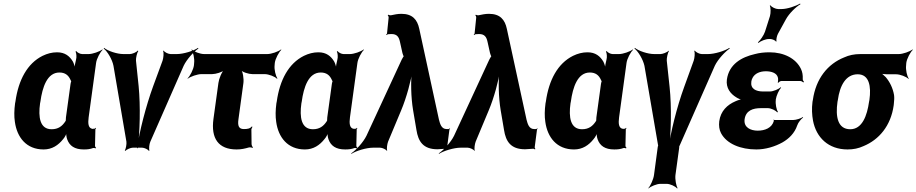

<svg xmlns="http://www.w3.org/2000/svg" viewBox="-20 -833 5169 1083"><path d="M504 -107 506 -104 503 -106C476 -109 476 -140 480 -171L522 -478C525 -502 545 -539 559 -552L557 -554C542 -542 503 -528 479 -528H444C432 -528 415 -537 410 -545L406 -542C411 -535 413 -510 409 -497C405 -482 400 -458 401 -446L404 -447C402 -457 397 -475 391 -486C373 -516 347 -538 302 -538C273 -538 247 -531 220 -518C134 -475 84 -382 67 -260L65 -250C60 -212 59 -177 64 -145C76 -59 128 10 226 10C274 10 309 -14 336 -48C346 -59 355 -77 357 -87H354C352 -77 355 -58 359 -47C372 -11 400 10 453 10C474 10 489 8 505 2C509 1 516 2 519 4L522 0C519 -1 515 -8 516 -13L518 -102C517 -105 521 -108 522 -110L519 -112C518 -111 515 -107 513 -107ZM378 -360 352 -171C351 -165 352 -159 351 -153C351 -153 350 -149 351 -149L352 -153C351 -153 349 -149 349 -149C331 -121 308 -104 271 -104C205 -104 195 -172 206 -250L208 -260C219 -341 246 -424 315 -424C348 -424 366 -408 377 -384C378 -382 382 -373 383 -374V-378C382 -377 378 -363 378 -360Z M762 -347 747 -491C746 -506 753 -536 760 -545L757 -548C750 -538 725 -528 712 -528H677C639 -528 588 -546 567 -563L565 -559C586 -543 613 -498 620 -462L693 -34C695 -21 690 7 684 16L687 18C694 10 717 0 729 0H782C794 0 815 10 820 18L823 16C819 7 822 -21 828 -34L1016 -462C1033 -498 1074 -543 1099 -559L1097 -563C1072 -546 1015 -528 977 -528H943C930 -528 908 -538 903 -548L900 -545C905 -536 902 -506 897 -491L844 -347C803 -235 765 -85 753 3H757C769 -85 773 -235 762 -347Z M1355 -105C1326 -105 1320 -125 1325 -160L1353 -365C1356 -389 1350 -429 1339 -441L1337 -439C1347 -426 1383 -415 1403 -415H1472C1496 -415 1531 -401 1542 -389L1545 -391C1535 -404 1526 -441 1529 -465L1530 -478C1533 -502 1553 -539 1567 -552L1565 -554C1550 -542 1511 -528 1487 -528H1132C1108 -528 1073 -542 1062 -554L1060 -552C1070 -539 1078 -502 1075 -478L1074 -465C1071 -441 1052 -404 1038 -391L1039 -389C1054 -401 1093 -415 1117 -415H1177C1197 -415 1234 -426 1248 -439L1246 -441C1231 -429 1215 -389 1212 -365L1184 -162C1169 -52 1212 10 1315 10C1341 10 1362 5 1383 -1C1390 -3 1401 -1 1405 1L1407 -2C1403 -5 1399 -14 1399 -21L1398 -104C1399 -109 1403 -115 1404 -117L1401 -120C1390 -107 1375 -105 1355 -105Z M1978 -107 1980 -104 1977 -106C1950 -109 1950 -140 1954 -171L1996 -478C1999 -502 2019 -539 2033 -552L2031 -554C2016 -542 1977 -528 1953 -528H1918C1906 -528 1889 -537 1884 -545L1880 -542C1885 -535 1887 -510 1883 -497C1879 -482 1874 -458 1875 -446L1878 -447C1876 -457 1871 -475 1865 -486C1847 -516 1821 -538 1776 -538C1747 -538 1721 -531 1694 -518C1608 -475 1558 -382 1541 -260L1539 -250C1534 -212 1533 -177 1538 -145C1550 -59 1602 10 1700 10C1748 10 1783 -14 1810 -48C1820 -59 1829 -77 1831 -87H1828C1826 -77 1829 -58 1833 -47C1846 -11 1874 10 1927 10C1948 10 1963 8 1979 2C1983 1 1990 2 1993 4L1996 0C1993 -1 1989 -8 1990 -13L1992 -102C1991 -105 1995 -108 1996 -110L1993 -112C1992 -111 1989 -107 1987 -107ZM1852 -360 1826 -171C1825 -165 1826 -159 1825 -153C1825 -153 1824 -149 1825 -149L1826 -153C1825 -153 1823 -149 1823 -149C1805 -121 1782 -104 1745 -104C1679 -104 1669 -172 1680 -250L1682 -260C1693 -341 1720 -424 1789 -424C1822 -424 1840 -408 1851 -384C1852 -382 1856 -373 1857 -374V-378C1856 -377 1852 -363 1852 -360Z M2499 -105C2469 -105 2462 -136 2456 -158L2345 -670C2334 -723 2306 -755 2244 -755C2224 -755 2204 -751 2186 -747C2181 -746 2173 -748 2170 -750L2167 -747C2170 -745 2173 -737 2172 -732L2163 -644C2163 -642 2159 -639 2158 -638L2161 -635C2162 -636 2165 -639 2168 -640C2176 -640 2180 -641 2188 -641C2219 -641 2230 -625 2236 -597L2250 -534C2251 -530 2256 -514 2259 -514L2260 -518C2257 -518 2249 -502 2246 -497L2047 -67C2029 -30 1987 15 1961 32L1962 35C1988 18 2046 0 2085 0H2124C2136 0 2158 10 2162 18L2164 16C2160 7 2164 -21 2169 -34L2243 -211C2273 -282 2299 -380 2307 -437L2304 -436C2296 -380 2298 -283 2310 -212L2329 -100C2339 -36 2366 9 2448 9C2466 8 2481 7 2494 6C2497 6 2502 8 2503 10L2506 7C2504 5 2502 1 2502 -2L2515 -102C2515 -104 2518 -106 2519 -107L2516 -109C2515 -108 2514 -106 2512 -106L2511 -105Z M2993 -105C2963 -105 2956 -136 2950 -158L2839 -670C2828 -723 2800 -755 2738 -755C2718 -755 2698 -751 2680 -747C2675 -746 2667 -748 2664 -750L2661 -747C2664 -745 2667 -737 2666 -732L2657 -644C2657 -642 2653 -639 2652 -638L2655 -635C2656 -636 2659 -639 2662 -640C2670 -640 2674 -641 2682 -641C2713 -641 2724 -625 2730 -597L2744 -534C2745 -530 2750 -514 2753 -514L2754 -518C2751 -518 2743 -502 2740 -497L2541 -67C2523 -30 2481 15 2455 32L2456 35C2482 18 2540 0 2579 0H2618C2630 0 2652 10 2656 18L2658 16C2654 7 2658 -21 2663 -34L2737 -211C2767 -282 2793 -380 2801 -437L2798 -436C2790 -380 2792 -283 2804 -212L2823 -100C2833 -36 2860 9 2942 9C2960 8 2975 7 2988 6C2991 6 2996 8 2997 10L3000 7C2998 5 2996 1 2996 -2L3009 -102C3009 -104 3012 -106 3013 -107L3010 -109C3009 -108 3008 -106 3006 -106L3005 -105Z M3496 -107 3498 -104 3495 -106C3468 -109 3468 -140 3472 -171L3514 -478C3517 -502 3537 -539 3551 -552L3549 -554C3534 -542 3495 -528 3471 -528H3436C3424 -528 3407 -537 3402 -545L3398 -542C3403 -535 3405 -510 3401 -497C3397 -482 3392 -458 3393 -446L3396 -447C3394 -457 3389 -475 3383 -486C3365 -516 3339 -538 3294 -538C3265 -538 3239 -531 3212 -518C3126 -475 3076 -382 3059 -260L3057 -250C3052 -212 3051 -177 3056 -145C3068 -59 3120 10 3218 10C3266 10 3301 -14 3328 -48C3338 -59 3347 -77 3349 -87H3346C3344 -77 3347 -58 3351 -47C3364 -11 3392 10 3445 10C3466 10 3481 8 3497 2C3501 1 3508 2 3511 4L3514 0C3511 -1 3507 -8 3508 -13L3510 -102C3509 -105 3513 -108 3514 -110L3511 -112C3510 -111 3507 -107 3505 -107ZM3370 -360 3344 -171C3343 -165 3344 -159 3343 -153C3343 -153 3342 -149 3343 -149L3344 -153C3343 -153 3341 -149 3341 -149C3323 -121 3300 -104 3263 -104C3197 -104 3187 -172 3198 -250L3200 -260C3211 -341 3238 -424 3307 -424C3340 -424 3358 -408 3369 -384C3370 -382 3374 -373 3375 -374V-378C3374 -377 3370 -363 3370 -360Z M3757 -342 3741 -491C3740 -506 3747 -536 3753 -545L3751 -547C3744 -538 3718 -528 3705 -528H3671C3633 -528 3582 -546 3561 -563L3559 -559C3580 -543 3607 -498 3615 -462L3691 -19C3692 -18 3692 -9 3693 -9V-13C3692 -13 3690 -4 3690 -3L3669 154C3666 178 3649 215 3637 228L3638 230C3651 218 3685 204 3705 204H3740C3760 204 3790 218 3799 230L3802 228C3794 215 3787 178 3790 154L3811 1C3811 0 3812 -9 3811 -9L3810 -5C3811 -5 3814 -14 3815 -15L4012 -462C4029 -498 4071 -543 4096 -559L4094 -563C4069 -546 4011 -528 3973 -528H3939C3926 -528 3905 -538 3899 -548L3896 -545C3901 -536 3898 -506 3893 -491L3839 -342C3798 -230 3761 -80 3750 8H3754C3765 -80 3769 -229 3757 -342Z M4254 -96C4214 -96 4174 -114 4180 -160C4187 -210 4227 -223 4272 -223H4311C4329 -223 4356 -210 4364 -199L4368 -202C4360 -213 4353 -247 4356 -269V-272C4359 -293 4374 -327 4386 -338L4384 -341C4372 -330 4341 -317 4323 -317H4284C4244 -317 4212 -332 4218 -373C4219 -380 4221 -387 4225 -394C4238 -419 4267 -431 4300 -431C4330 -431 4362 -422 4368 -395C4370 -389 4369 -372 4367 -367L4370 -366C4373 -370 4381 -376 4387 -376H4494C4501 -376 4508 -371 4511 -368L4515 -371C4512 -375 4507 -382 4508 -388C4509 -409 4506 -427 4498 -444C4470 -503 4402 -538 4321 -538C4291 -538 4264 -535 4238 -528C4163 -511 4092 -471 4080 -384C4074 -337 4100 -304 4133 -284C4143 -277 4161 -270 4171 -269V-273C4161 -274 4142 -268 4129 -262C4082 -242 4045 -207 4037 -149C4034 -124 4037 -101 4047 -82C4079 -21 4159 10 4246 10C4298 10 4351 -6 4394 -30C4429 -50 4462 -81 4477 -126C4482 -142 4499 -162 4510 -170L4509 -173C4498 -165 4470 -156 4453 -156H4348C4346 -156 4347 -158 4346 -159L4343 -157C4344 -156 4345 -153 4345 -151C4334 -111 4294 -96 4254 -96ZM4323 -742 4295 -654C4288 -633 4267 -604 4255 -594L4258 -591C4270 -601 4298 -613 4317 -613H4325C4335 -613 4355 -605 4357 -598L4360 -600C4357 -607 4362 -631 4368 -642L4413 -724C4431 -757 4470 -795 4495 -809L4493 -813C4468 -798 4420 -782 4389 -782H4369C4355 -782 4332 -793 4326 -803L4322 -801C4328 -791 4328 -759 4323 -742Z M5091 -464 5092 -478C5095 -502 5115 -539 5129 -552L5127 -554C5112 -542 5073 -528 5049 -528H4833C4799 -528 4769 -522 4741 -509C4649 -472 4582 -390 4565 -269L4563 -259C4558 -220 4560 -185 4566 -152C4584 -58 4652 10 4761 10C4794 10 4823 4 4851 -9C4938 -45 5005 -123 5021 -239L5022 -249C5024 -266 5025 -282 5023 -297C5016 -337 4999 -371 4976 -398C4967 -407 4953 -420 4945 -424L4943 -420C4951 -416 4969 -414 4983 -414H5034C5058 -414 5093 -400 5104 -388L5106 -390C5096 -403 5088 -440 5091 -464ZM4818 -414C4883 -414 4895 -346 4884 -269L4882 -259C4871 -180 4843 -104 4776 -104C4705 -104 4692 -175 4704 -259L4706 -269C4717 -349 4750 -414 4818 -414Z"/></svg>

Font: Asimov
Style: EdgeNarIt
Weight: 500
Designer: Google
Version: Version 2.000980: 2014